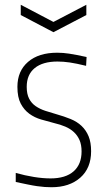

<svg xmlns="http://www.w3.org/2000/svg" viewBox="-20 -774 444 805"><path d="M67 -754 204 -682 342 -754V-711L204 -639L67 -711ZM196 11Q182 11 167.5 10Q153 9 135.5 6.5Q118 4 96.5 -0.5Q75 -5 46 -11V-49Q85 -38 122.5 -32Q160 -26 192 -26Q255 -26 288.5 -55.5Q322 -85 322 -139Q322 -167 313.5 -186.5Q305 -206 290 -220Q275 -234 254 -243Q233 -252 207 -258Q180 -265 152.5 -273Q125 -281 103 -297Q81 -313 67 -339.5Q53 -366 53 -410Q53 -476 97.5 -514.5Q142 -553 220 -553Q233 -553 245 -552Q257 -551 270.5 -549Q284 -547 301.5 -543.5Q319 -540 343 -535L341 -498Q300 -508 273 -512Q246 -516 221 -516Q159 -516 125.5 -488.5Q92 -461 92 -410Q92 -380 102 -360.5Q112 -341 129.5 -329Q147 -317 169.5 -309.5Q192 -302 217 -295Q249 -286 276 -275Q303 -264 322 -246Q341 -228 351.5 -202.5Q362 -177 362 -140Q362 -69 316.5 -29Q271 11 196 11Z"/></svg>

Font: Encode Sans Narrow
Style: Thin
Weight: 250
Designer: Pablo Impallari, Andres Torresi
Foundry: Pablo Impallari, Andres Torresi
Version: Version 1.000; ttfautohint (v1.00) -l 8 -r 50 -G 200 -x 14 -